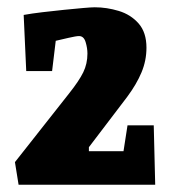

<svg xmlns="http://www.w3.org/2000/svg" viewBox="-20 -507 482 527"><path d="M31 0 21 -62 170 -251Q197 -285 208.5 -308.5Q220 -332 220 -360Q220 -375 215 -391.5Q210 -408 197 -408Q189 -408 167.5 -403Q146 -398 133 -395L123 -312H52L45 -466Q67 -470 96.5 -473.5Q126 -477 155.5 -480Q185 -483 208 -485Q231 -487 240 -487Q273 -487 306 -477Q339 -467 360.5 -442.5Q382 -418 382 -376Q382 -341 368.5 -308.5Q355 -276 329 -241L224 -103V-92H319L330 -163H402L406 0Z"/></svg>

Font: Grenze Gotisch ExtraBold
Style: Regular
Weight: 800
Designer: Renata Polastri
Foundry: Omnibus-Type
Version: Version 1.001